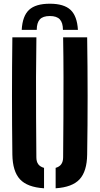

<svg xmlns="http://www.w3.org/2000/svg" viewBox="-20 -1000 533 1028"><path d="M46.2 -172.4Q44.2 -328.8 44.2 -486.4Q44.2 -643.9 46.2 -800H174.9Q173.2 -695.9 172.9 -587.4Q172.5 -479 173.2 -370.6Q173.9 -262.1 174.7 -157.9Q174.7 -134.7 184.7 -120.9Q194.8 -107.1 215.8 -101.2V8.1Q126.4 2.5 87 -40Q47.6 -82.5 46.2 -172.4ZM277.9 8.1V-101.2Q298.5 -107.1 308.2 -121.1Q318 -135.1 318 -157.9Q318.9 -262.1 319.5 -370.6Q320.2 -479 320 -587.4Q319.9 -695.9 318 -800H446.7Q449 -643.9 449.1 -486.4Q449.2 -328.8 446.7 -172.4Q445.4 -82.5 406.1 -40Q366.7 2.5 277.9 8.1ZM246.8 -980.1Q322.3 -980.1 357.6 -947.2Q392.9 -914.2 397.2 -840H317Q316.9 -878.5 300.3 -896.3Q283.7 -914.2 246.8 -914.2Q209.5 -914.2 193.2 -896.1Q176.9 -878.1 176.7 -840H96.3Q100.3 -914.3 135.6 -947.2Q171 -980.1 246.8 -980.1Z"/></svg>

Font: Big Shoulders Stencil Text SC Thin
Style: Regular
Weight: 100
Designer: Patric King
Foundry: XO Type Co
Version: Version 2.001